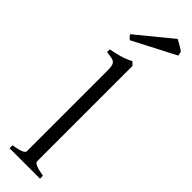

<svg xmlns="http://www.w3.org/2000/svg" viewBox="-337 -989 979 979"><g transform="rotate(45 152.0 -500.0)"><path d="M29.3 0V-21Q71.3 -28.3 86.9 -35.6Q102.5 -43 102.5 -50.8V-632.8Q102.5 -662.6 96.9 -675Q91.3 -687.5 76.4 -691.4Q61.5 -695.3 34.2 -698.2V-717.8Q69.3 -724.6 98.9 -732.9Q128.4 -741.2 158.2 -756.8L175.8 -740.2V-50.8Q175.8 -43.5 192.4 -35.6Q209 -27.8 249 -21V0ZM74.7 -823.7Q66.4 -827.6 63 -832Q59.6 -836.4 52.7 -845.7L241.7 -1000.5Q252 -994.6 272 -983.4Q292 -972.2 299.3 -964.4L303.7 -942.4Z"/></g></svg>

Font: David Libre
Style: Regular
Weight: 400
Designer: Ismar David, J. Victor Gaultney, Annie Olsen and Meir Sadan
Foundry: Monotype Imaging Inc. & SIL International
Version: Version 1.100; ttfautohint (v1.8.4.7-5d5b)